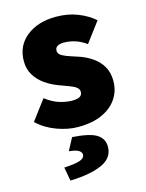

<svg xmlns="http://www.w3.org/2000/svg" viewBox="-115 -582 681 896"><g transform="rotate(-15 226.0 -134.0)"><path d="M212 12Q164 12 110.5 -7.5Q57 -27 18 -64L90 -160Q125 -133 158 -123.5Q191 -114 216 -114Q243 -114 254.5 -121.5Q266 -129 266 -144Q266 -157 254 -166Q242 -175 221.5 -182.5Q201 -190 174 -200Q139 -213 110 -233.5Q81 -254 63.5 -283Q46 -312 46 -350Q46 -424 101 -468Q156 -512 244 -512Q301 -512 348 -493.5Q395 -475 428 -446L356 -350Q328 -370 301 -378Q274 -386 250 -386Q228 -386 217 -379Q206 -372 206 -358Q206 -347 214.5 -339Q223 -331 242.5 -323.5Q262 -316 294 -306Q332 -294 362 -273.5Q392 -253 409 -223.5Q426 -194 426 -154Q426 -107 401.5 -69.5Q377 -32 329.5 -10Q282 12 212 12ZM112 244 100 178Q157 175 178.5 166.5Q200 158 200 142Q200 130 186.5 121.5Q173 113 140 110L172 50Q258 56 290 77Q322 98 322 136Q322 190 266.5 215.5Q211 241 112 244Z"/></g></svg>

Font: Mada Black
Style: Regular
Weight: 900
Designer: Khaled Hosny
Version: Version 1.5